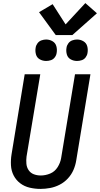

<svg xmlns="http://www.w3.org/2000/svg" viewBox="-20 -1216 648 1244"><path d="M242 8Q273 8 305 2Q337 -4 367 -19.5Q397 -35 420 -60Q443 -85 456 -115Q469 -145 474 -177L566 -735H466L376 -191Q371 -161 353 -132.5Q335 -104 305 -91.5Q275 -79 244 -79Q220 -79 199 -87Q178 -95 165.5 -113.5Q153 -132 151 -155.5Q149 -179 152 -202L241 -735H140L55 -217Q49 -181 51 -145Q53 -109 68.5 -79Q84 -49 111 -28.5Q138 -8 172.5 0Q207 8 242 8ZM479 -821Q494 -821 509.5 -826Q525 -831 535 -844.5Q545 -858 547 -873Q551 -896 545 -917Q539 -938 520 -949Q501 -960 479 -960Q464 -960 448.5 -954.5Q433 -949 423 -935.5Q413 -922 411 -907Q407 -885 413 -863.5Q419 -842 438 -831.5Q457 -821 479 -821ZM279 -821Q294 -821 309.5 -826Q325 -831 335 -844.5Q345 -858 347 -873Q351 -896 345 -917Q339 -938 320 -949Q301 -960 279 -960Q264 -960 248.5 -954.5Q233 -949 223 -935.5Q213 -922 211 -907Q207 -885 213 -863.5Q219 -842 238 -831.5Q257 -821 279 -821ZM341 -989H449L608 -1130L533 -1196L405 -1058L321 -1189L233 -1137Z"/></svg>

Font: Iosevka Sparkle Medium
Style: Italic
Weight: 500
Italic angle: -9°
Designer: Belleve Invis
Foundry: Belleve Invis
Version: Version 4.5.0; ttfautohint (v1.8.3)